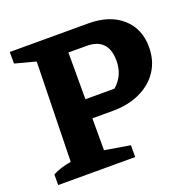

<svg xmlns="http://www.w3.org/2000/svg" viewBox="-118 -772 884 888"><g transform="rotate(-20 324.0 -327.5)"><path d="M408 -655Q512 -655 573 -601Q634 -547 634 -457Q634 -390 601.5 -340.5Q569 -291 510.5 -263.5Q452 -236 375 -236H275V-79L400 -58V0H21V-52Q57 -72 112 -81L123 -571L21 -598V-655ZM364 -560H275V-330H418Q471 -376 471 -448Q471 -560 364 -560Z"/></g></svg>

Font: Piazzolla SC
Style: Bold
Weight: 700
Designer: Juan Pablo del Peral
Foundry: Huerta Tipografica
Version: Version 1.330